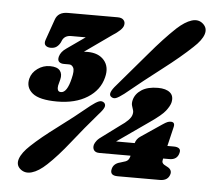

<svg xmlns="http://www.w3.org/2000/svg" viewBox="-52 -773 933 848"><g transform="rotate(5 414.5 -349.5)"><path d="M490 -224.5Q534 -254 540 -276.5Q543.5 -288.5 540.5 -297.5Q537.5 -306.5 534.5 -316.8Q531.5 -327 535 -341.5Q542 -369.5 569.2 -387.2Q596.5 -405 642 -405Q678 -405 696 -389.5Q714 -374 706.5 -344Q702 -328.5 686.2 -308Q670.5 -287.5 620 -252.5L478 -153H560.5Q566 -172 582.5 -183L675 -245.5Q689 -255 696.5 -258Q704 -261 711 -261Q732 -261 725.5 -237L705.5 -153H734Q749.5 -153 757.5 -146.8Q765.5 -140.5 761.5 -126.5Q754 -96 719.5 -96H691.5L691 -93Q688.5 -82.5 690.8 -77.8Q693 -73 698 -69.5L711.5 -62Q734.5 -51 730 -31Q722 -0.5 685.5 -0.5H498.5Q461.5 -0.5 469.5 -31Q475.5 -55 504.5 -62L528 -69.5Q542 -74.5 546.5 -93L547 -96H409Q392 -96 385 -105.5Q378 -115 381.5 -130Q384 -138.5 392 -148.8Q400 -159 418.5 -171.5ZM496 -366Q473 -348.5 460.8 -344Q448.5 -339.5 438 -348.5Q423 -362 457.5 -400.5Q524 -477.5 585.5 -550.5Q647 -623.5 699 -672.5Q734.5 -705 764.2 -714.2Q794 -723.5 815 -704.5Q835.5 -686 826.8 -658.8Q818 -631.5 782.5 -599Q731.5 -550.5 654 -491.2Q576.5 -432 496 -366ZM351.5 -300Q374 -317.5 387 -322.5Q400 -327.5 410.5 -319Q419 -310.5 414 -298.2Q409 -286 390 -265.5Q332 -198.5 280.5 -133.2Q229 -68 184.5 -26.5Q149.5 6.5 119.2 15.2Q89 24 67.5 5.5Q47.5 -12 57 -39.8Q66.5 -67.5 101.5 -100Q145.5 -141.5 214.2 -192.5Q283 -243.5 351.5 -300ZM405 -431Q391 -373.5 337.2 -339.8Q283.5 -306 203 -306Q124.5 -306 93.5 -331.2Q62.5 -356.5 72 -396Q79 -423.5 103.8 -441.2Q128.5 -459 158.5 -459Q190.5 -459 202.8 -443.8Q215 -428.5 208.5 -403.5L201.5 -376.5Q199.5 -365.5 202.5 -357.2Q205.5 -349 216.5 -349Q243.5 -349 258.5 -413Q267.5 -448.5 260.8 -461.2Q254 -474 242 -474H218.5Q204.5 -474 197 -481.2Q189.5 -488.5 193.5 -504.5Q199.5 -526.5 223.5 -542.5L304.5 -599.5H240Q211.5 -599.5 201 -577L197 -567.5Q190.5 -555 180.5 -547.5Q170.5 -540 154.5 -540Q139 -540 131 -548.2Q123 -556.5 129 -573.5L161 -664.5Q172.5 -700 216.5 -700H437.5Q456 -700 464.2 -690.2Q472.5 -680.5 468.5 -666Q463.5 -646.5 420 -619L302 -535.5Q309.5 -536 318.5 -536Q367 -536 392 -506.8Q417 -477.5 405 -431Z"/></g></svg>

Font: Fraunces 144pt SuperSoft Black
Style: Italic
Weight: 900
Italic angle: -16°
Version: Version 1.000;[b76b70a41]